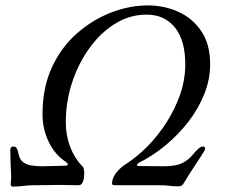

<svg xmlns="http://www.w3.org/2000/svg" viewBox="-20 -684 837 709"><path d="M28 5Q21 5 20 0Q19 -5 20 -12Q22 -25 21 -42.5Q20 -60 19 -82.5Q18 -105 18 -130Q18 -143 30 -143Q39 -143 43 -134Q47 -125 49 -113Q53 -95 65 -85.5Q77 -76 95.5 -73Q114 -70 137 -70L221 -72Q228 -72 230 -75Q232 -78 225 -85Q184 -111 160.5 -159Q137 -207 137 -262Q137 -361 172 -436Q207 -511 265 -561.5Q323 -612 391 -638Q459 -664 525 -664Q587 -664 639.5 -640Q692 -616 724 -568Q756 -520 756 -446Q756 -391 734.5 -337Q713 -283 676 -235Q639 -187 592 -148Q545 -109 493 -83Q490 -82 486.5 -77Q483 -72 492 -71L582 -70Q605 -70 624 -73Q643 -76 660 -85.5Q677 -95 692 -113Q702 -125 711.5 -134Q721 -143 730 -143Q735 -143 737 -138.5Q739 -134 734 -126Q720 -103 705.5 -81.5Q691 -60 680 -42.5Q669 -25 662 -13Q658 -6 653.5 -1Q649 4 638 4Q617 4 604 2Q591 0 571 0Q554 0 523.5 0Q493 0 462 0Q431 0 411 0Q398 0 395.5 -2Q393 -4 394 -11Q396 -31 411.5 -49Q427 -67 443 -77Q487 -105 526 -145Q565 -185 595.5 -233Q626 -281 644.5 -333Q663 -385 664 -438Q666 -531 627.5 -580.5Q589 -630 521 -630Q459 -630 405 -596.5Q351 -563 310 -506Q269 -449 246 -378.5Q223 -308 223 -233Q223 -184 239 -142Q255 -100 283 -71Q288 -67 289.5 -60Q291 -53 291 -45Q291 -25 286 -12.5Q281 0 271 0Q245 0 232 -0.5Q219 -1 209.5 -1Q200 -1 184 -1Q173 -1 151.5 -0.5Q130 0 104 0Q85 0 67 2.5Q49 5 28 5Z"/></svg>

Font: EB Garamond
Style: Italic
Weight: 400
Italic angle: -17.2°
Designer: Georg Duffner and Octavio Pardo
Foundry: Georg Duffner
Version: Version 1.001